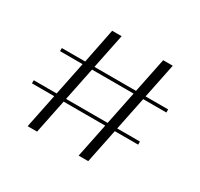

<svg xmlns="http://www.w3.org/2000/svg" viewBox="-147 -888 1123 1076"><g transform="rotate(30 415.0 -350.0)"><path d="M192 -220H48V-240H196L240 -455H94V-475H245L290 -700H351L305 -475H574L620 -700H682L636 -475H782V-455H632L588 -240H735V-220H584L539 0H477L522 -220H253L208 0H147ZM526 -240 570 -455H301L257 -240Z"/></g></svg>

Font: Moderustic Light
Style: Regular
Weight: 300
Designer: Tural Alisoy
Foundry: TAFT Foundry
Version: Version 2.120